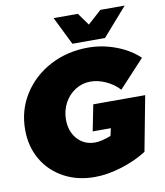

<svg xmlns="http://www.w3.org/2000/svg" viewBox="-98 -995 940 1091"><g transform="rotate(-10 371.5 -449.0)"><path d="M662.5 -76Q598.5 -35 516.2 -9.5Q434 16 361 16Q260 16 181.8 -27Q103.5 -70 60 -145.2Q16.5 -220.5 16.5 -316.5Q16.5 -429.5 74 -520.2Q131.5 -611 230.2 -663Q329 -715 450 -715Q532 -715 610.8 -685Q689.5 -655 741.5 -605L594.5 -446.5Q562.5 -481.5 517.2 -502Q472 -522.5 429 -522.5Q382 -522.5 342 -497.5Q302 -472.5 278.5 -429Q255 -385.5 255 -333.5Q255 -264.5 294.5 -220.8Q334 -177 396 -177Q433 -177 488 -198.5L498 -241.5H393L423 -392.5H722.5ZM554 -752H366L286 -914H426L477 -843L556 -914H696Z"/></g></svg>

Font: Argentum Sans Black
Style: Italic
Weight: 900
Italic angle: -11°
Designer: Julieta Ulanovsky (font), Cristiano Sobral (main changes and remaster)
Foundry: Julieta Ulanovsky (font), Cristiano Sobral (main changes and remaster)
Version: Version 2.007;June 15, 2022;FontCreator 14.0.0.2814 64-bit; 